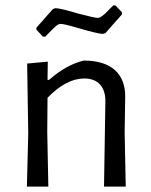

<svg xmlns="http://www.w3.org/2000/svg" viewBox="-20 -687 555 707"><path d="M349 -375C362.3 -359.7 368.7 -338.3 368 -311L363 0H443L439 -199L441 -329C441.7 -372.3 429 -405.7 403 -429C377 -452.3 338.7 -464 288 -464C244.7 -453.3 202.3 -429.7 161 -393H155L156 -460L80 -453L84 -194L79 0H158L154 -201L155 -327C201 -374.3 246 -398 290 -398C316 -398 335.7 -390.3 349 -375ZM429 -634V-642L405 -667H397L380 -650C362 -630.7 348.7 -621 340 -621C333.3 -621 309.3 -626.3 268 -637C228.7 -649 201 -655.7 185 -657L175 -654L114 -585V-578L138 -552H147L163 -569C174.3 -580.3 182.7 -588.2 188 -592.5C193.3 -596.8 198.3 -599 203 -599C212.3 -599 236 -593.3 274 -582C315.3 -570 343.3 -563.3 358 -562L368 -565Z"/></svg>

Font: Alegreya Sans
Style: Regular
Weight: 400
Designer: Juan Pablo del Peral
Foundry: Huerta Tipografica
Version: Version 1.000;PS 001.000;hotconv 1.0.70;makeotf.lib2.5.58329